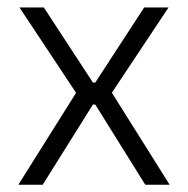

<svg xmlns="http://www.w3.org/2000/svg" viewBox="-20 -508 517 528"><path d="M30.5 0 195 -262V-244L33.5 -487.5H100.5L235.5 -281H242L376.5 -487.5H443.5L282 -244.5V-262L446.5 0H379.5L242 -220.5H235.5L97.5 0Z"/></svg>

Font: Anek Gujarati Medium Light
Style: Regular
Weight: 300
Version: Version 1.003